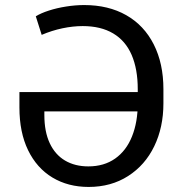

<svg xmlns="http://www.w3.org/2000/svg" viewBox="-20 -737 728 767"><path d="M57.6 -307.6V-369.1H569.3V-292H157.2V-277.3Q157.2 -210.9 178.7 -165Q200.2 -119.1 239.7 -95.7Q279.3 -72.3 333 -72.3Q395.5 -72.3 439.9 -103.5Q484.4 -134.8 507.3 -191.9Q530.3 -249 530.3 -324.2V-380.9Q530.3 -460.9 505.9 -517.6Q481.4 -574.2 432.1 -603.5Q382.8 -632.8 310.5 -632.8Q271.5 -632.8 229.5 -624Q187.5 -615.2 146.5 -597.7L123 -671.9Q143.6 -684.6 175.3 -694.8Q207 -705.1 244.1 -710.9Q281.2 -716.8 316.4 -716.8Q413.1 -716.8 484.4 -676.3Q555.7 -635.7 594.2 -559.6Q632.8 -483.4 632.8 -380.9V-324.2Q632.8 -228.5 596.2 -152.8Q559.6 -77.1 491.7 -33.7Q423.8 9.8 334 9.8Q252 9.8 189.5 -27.8Q127 -65.4 92.3 -136.7Q57.6 -208 57.6 -307.6Z"/></svg>

Font: Pretendard GOV Variable
Style: Regular
Weight: 400
Designer: Base glyphs from Inter by Rasmus Andersson; Hangul glyphs from Noto Sans CJK(Source Han Sans) by Jang Soo-young and Kang
Foundry: Kil Hyung-jin
Version: Version 1.307;Glyphs 3.2 (3192)